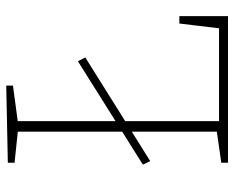

<svg xmlns="http://www.w3.org/2000/svg" viewBox="-86 -646 733 600"><g transform="rotate(-90 280.0 -346.5)"><path d="M65 -266 388 -469 400 -446 76 -243ZM506 -152H529V0H71V-21L176 -36L168 -26V-666L176 -656L71 -667V-688L312 -693V-672L193 -656L201 -666V-19L192 -28H500L490 -19Z"/></g></svg>

Font: Bitter Thin ExtraLight
Style: Regular
Weight: 250
Version: Version 2.002